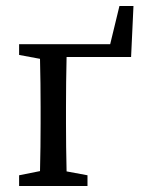

<svg xmlns="http://www.w3.org/2000/svg" viewBox="-20 -623 492 643"><path d="M44 0V-36L114 -50Q115 -88 115.5 -131.5Q116 -175 116 -210V-265Q116 -299 115.5 -343.5Q115 -388 114 -426L44 -439V-475H349L380 -603H427L419 -432H203Q202 -394 201.5 -347Q201 -300 201 -265V-210Q201 -175 201.5 -131Q202 -87 203 -49L273 -36V0Z"/></svg>

Font: Source Serif Pro
Style: Regular
Weight: 400
Designer: Frank Grießhammer
Foundry: Adobe Systems Incorporated
Version: Version 2.000;PS 1.000;hotconv 16.6.51;makeotf.lib2.5.65220